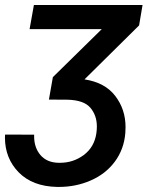

<svg xmlns="http://www.w3.org/2000/svg" viewBox="-24 -548 613 761"><path d="M185.5 -242.2 169.9 -153.3 245.1 -152.8C287.6 -151.4 316.9 -141.1 334 -121.1C351.1 -101.1 359.9 -76.2 359.9 -46.9C359.9 -38.1 359.4 -29.3 357.9 -19.5C352.5 17.1 335.9 45.4 308.1 66.4C280.3 86.9 249 97.2 214.4 97.2C212.4 97.2 210 97.2 208 97.2C177.2 96.7 153.3 86.4 136.2 66.4C119.6 46.9 111.3 22 111.3 -7.3C111.3 -9.8 111.3 -11.7 111.3 -14.2L-3.9 -14.6C-3.9 -10.7 -4.4 -6.8 -4.4 -2.9C-4.4 52.2 14.2 98.6 50.3 135.3C86.9 172.4 137.2 191.4 201.7 192.9C204.1 192.9 206.5 192.9 209 192.9C253.9 192.9 295.9 184.6 335 167.5C374.5 150.4 406.2 126 430.7 93.3C455.1 60.5 469.2 22.9 472.7 -20.5C473.1 -28.8 473.6 -36.6 473.6 -44.4C473.6 -91.3 460 -132.3 432.6 -168C405.3 -203.6 364.7 -225.1 311 -233.4L527.3 -447.3L541 -528.3H110.4L93.3 -432.6H379.4Z"/></svg>

Font: Roboto Medium
Style: Italic
Weight: 500
Italic angle: -12°
Designer: Google
Version: Version 2.137; 2017